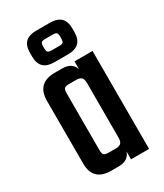

<svg xmlns="http://www.w3.org/2000/svg" viewBox="-174 -756 709 828"><g transform="rotate(-30 180.0 -342.5)"><path d="M141.1 -609.9V-603Q141.1 -587.4 145.8 -582.8Q150.4 -578.1 167 -578.1H200.2Q216.8 -578.1 221.4 -582.8Q226.1 -587.4 226.1 -603V-609.9Q226.1 -625.5 221.4 -630.1Q216.8 -634.8 200.2 -634.8H167Q150.4 -634.8 145.8 -630.1Q141.1 -625.5 141.1 -609.9ZM215.8 -527.8H150.9Q113.3 -527.8 95.7 -545.2Q78.1 -562.5 78.1 -598.1V-615.2Q78.1 -650.9 95.7 -668Q113.3 -685.1 150.9 -685.1H215.8Q253.4 -685.1 271.2 -668Q289.1 -650.9 289.1 -615.2V-598.1Q289.1 -562.5 271.2 -545.2Q253.4 -527.8 215.8 -527.8ZM158.2 -73.2H192.9Q210.4 -73.2 218.3 -81.1Q226.1 -88.9 226.1 -107.9V-379.9Q226.1 -398.9 218.3 -407Q210.4 -415 192.9 -415H158.2Q140.1 -415 134 -409.4Q127.9 -403.8 127.9 -386.2V-102.1Q127.9 -84.5 134 -78.9Q140.1 -73.2 158.2 -73.2ZM226.1 -487.8H315.9V0H226.1V-39.1Q213.4 0 164.1 0H127.9Q38.1 0 38.1 -87.9V-398.9Q38.1 -487.8 127.9 -487.8H164.1Q213.4 -487.8 226.1 -449.2Z"/></g></svg>

Font: Teko
Style: Regular
Weight: 400
Designer: Manushi Parikh, Jonny Pinhorn
Foundry: Indian Type Foundry
Version: Version 2.000;PS 1.0;hotconv 1.0.79;makeotf.lib2.5.61930